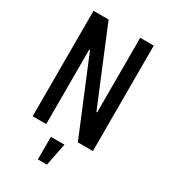

<svg xmlns="http://www.w3.org/2000/svg" viewBox="-216 -802 972 1104"><g transform="rotate(30 270.0 -250.0)"><path d="M220 50H310L280 200H220ZM160 0H70V-700H170L375 -205H380V-700H470V0H370L165 -495H160Z"/></g></svg>

Font: Cuprum
Style: Regular
Weight: 400
Designer: Jovanny Lemonad
Foundry: Jovanny Lemonad
Version: Version 1.002